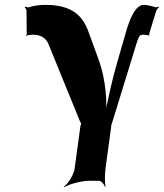

<svg xmlns="http://www.w3.org/2000/svg" viewBox="-20 -744 674 790"><path d="M89 -700 90 -602C90 -601 88 -599 87 -598L91 -596C91 -597 91 -599 92 -599C98 -599 104 -601 111 -601H118C145 -601 167 -589 178 -566L309 -245C310 -244 314 -234 315 -234L316 -238C315 -238 311 -227 311 -226L287 -50C284 -26 261 11 243 24L245 26C264 14 314 0 345 0H387C397 0 409 14 412 26L414 24C411 11 411 -26 414 -50L437 -219C437 -220 438 -231 438 -231L437 -227C437 -227 441 -237 441 -238L542 -566C548 -586 554 -601 565 -601H572C579 -601 586 -599 591 -599C592 -599 592 -597 592 -597L596 -598C595 -599 593 -601 593 -602L623 -700C625 -705 631 -712 634 -714L632 -717C629 -715 622 -713 617 -715C601 -720 582 -724 572 -724C539 -724 515 -673 496 -604L463 -490C442 -418 419 -318 411 -260H415C423 -318 414 -418 389 -490L346 -608C323 -675 281 -724 167 -724C137 -724 118 -720 99 -714C95 -713 87 -715 84 -717L82 -713C85 -711 89 -705 89 -700Z"/></svg>

Font: Asimov
Style: EdgeNarIt
Weight: 500
Designer: Google
Version: Version 2.000980: 2014